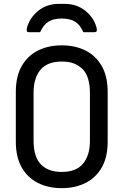

<svg xmlns="http://www.w3.org/2000/svg" viewBox="-20 -955 640 995"><path d="M188 -788H132Q122 -788 119.5 -792.5Q117 -797 119 -809Q133 -862 177.5 -898.5Q222 -935 285 -935H315Q378 -935 423 -898.5Q468 -862 481 -809Q483 -797 480.5 -792.5Q478 -788 468 -788H412Q395 -827 368.5 -843Q342 -859 300 -859Q258 -859 231.5 -843Q205 -827 188 -788ZM300 -720Q370 -720 423.5 -693Q477 -666 507.5 -612.5Q538 -559 538 -479V-221Q538 -141 507.5 -87.5Q477 -34 423.5 -7Q370 20 300 20Q230 20 176.5 -7Q123 -34 92.5 -87.5Q62 -141 62 -221V-479Q62 -559 92.5 -612.5Q123 -666 176.5 -693Q230 -720 300 -720ZM154 -224Q154 -186 163.5 -153.5Q173 -121 194 -101Q211 -84 237 -74Q263 -64 300 -64Q375 -64 410.5 -107Q446 -150 446 -224V-476Q446 -514 436.5 -546.5Q427 -579 406 -599Q388 -616 363 -626Q338 -636 300 -636Q225 -636 189.5 -593Q154 -550 154 -476Z"/></svg>

Font: Recursive Mn Lnr St
Style: Regular
Weight: 400
Monospace: yes
Version: Version 1.079;hotconv 1.0.112;makeotfexe 2.5.65598; ttfautoh